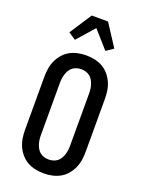

<svg xmlns="http://www.w3.org/2000/svg" viewBox="-179 -1059 858 1149"><g transform="rotate(20 250.0 -485.0)"><path d="M250 8Q223 8 196.5 2.5Q170 -3 146.5 -16Q123 -29 105 -50Q87 -71 76 -95.5Q65 -120 61 -146.5Q57 -173 57 -200V-535Q57 -562 61 -588.5Q65 -615 76 -639.5Q87 -664 105 -685Q123 -706 146.5 -719Q170 -732 196.5 -737.5Q223 -743 250 -743Q277 -743 303.5 -737.5Q330 -732 353.5 -719Q377 -706 395 -685Q413 -664 424 -639.5Q435 -615 439 -588.5Q443 -562 443 -535V-200Q443 -173 439 -146.5Q435 -120 424 -95.5Q413 -71 395 -50Q377 -29 353.5 -16Q330 -3 303.5 2.5Q277 8 250 8ZM250 -80Q264 -80 278 -84Q292 -88 303.5 -96.5Q315 -105 322.5 -117.5Q330 -130 334.5 -143.5Q339 -157 341 -171.5Q343 -186 343 -200V-535Q343 -549 341 -563.5Q339 -578 334.5 -591.5Q330 -605 322.5 -617.5Q315 -630 303.5 -638.5Q292 -647 278 -651Q264 -655 250 -655Q236 -655 222 -651Q208 -647 196.5 -638.5Q185 -630 177.5 -617.5Q170 -605 165.5 -591.5Q161 -578 159 -563.5Q157 -549 157 -535V-200Q157 -186 159 -171.5Q161 -157 165.5 -143.5Q170 -130 177.5 -117.5Q185 -105 196.5 -96.5Q208 -88 222 -84Q236 -80 250 -80ZM153 -807 107 -838 198 -978H302L393 -838L347 -807L250 -917Z"/></g></svg>

Font: Iosevka Curly Slab Semibold
Style: Regular
Weight: 600
Monospace: yes
Designer: Belleve Invis
Foundry: Belleve Invis
Version: Version 22.1.2; ttfautohint (v1.8.4)